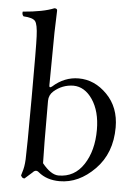

<svg xmlns="http://www.w3.org/2000/svg" viewBox="-52 -739 574 791"><g transform="rotate(5 235.5 -343.5)"><path d="M166 -356Q147.9 -339.8 147.9 -315.9Q147.9 -107.9 149.9 -58.1Q186 -13.2 217.8 -13.2Q283.7 -13.2 321.3 -70.6Q358.9 -127.9 358.9 -213.9Q358.9 -291 325.7 -339.8Q293.5 -386.7 247.1 -387.2Q201.2 -386.7 166 -356ZM159.2 -376Q207 -418.9 266.1 -418.9Q332 -418.9 383.5 -366.5Q435.1 -314 435.1 -231Q435.1 -124 369.1 -57.1Q303.2 9.8 224.1 9.8Q170.9 9.8 136.2 -19Q123 -31.2 109.9 -16.1Q106.9 -13.2 79.1 11.2Q70.3 11.2 66.4 3.9Q64.9 2 64 0Q64 -2 67.9 -13.4Q71.8 -24.9 74 -37.8Q76.2 -50.8 77.1 -67.9Q79.1 -106.9 79.6 -322Q80.1 -537.1 78.1 -576.2Q76.2 -626 65.7 -638.9Q55.2 -651.9 17.1 -653.8Q9.3 -661.6 12.2 -672.9Q97.2 -679.7 141.1 -698.2Q153.3 -698.2 152.8 -689Q151.9 -661.1 149.9 -599.1L147.9 -379.9Q147.9 -367.2 159.2 -376Z"/></g></svg>

Font: Linux Libertine Display
Style: Regular
Weight: 400
Designer: Philipp H. Poll
Foundry: Philipp H. Poll
Version: Version 5.0.9